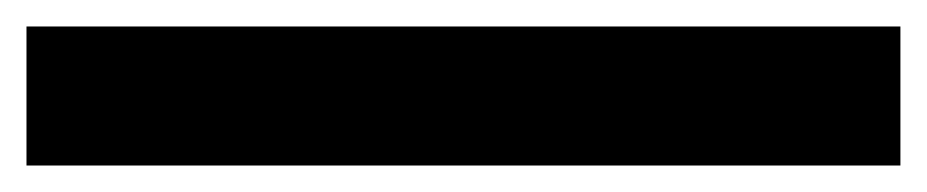

<svg xmlns="http://www.w3.org/2000/svg" viewBox="-20 2 700 145"><path d="M0 127V22H660V127Z"/></svg>

Font: Vela Sans ExtBd
Style: Regular
Weight: 800
Designer: Principal design: Mikhail Sharanda - project Manrope.
Design modification: Ravid Balaliev
Foundry: Mikhail Sharanda
Version: Version 1.001